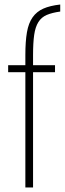

<svg xmlns="http://www.w3.org/2000/svg" viewBox="-20 -828 286 848"><path d="M92 -509H16V-540H92V-585Q92 -645 99 -685.5Q106 -726 124 -751.5Q142 -777 171.5 -790Q201 -803 246 -808V-777Q210 -772 186.5 -762Q163 -752 149.5 -730.5Q136 -709 131 -674Q126 -639 126 -585V-540H223V-509H126V0H92Z"/></svg>

Font: Encode Sans Compressed
Style: Thin
Weight: 100
Designer: Pablo Impallari, Andres Torresi
Foundry: Pablo Impallari, Andres Torresi
Version: Version 1.000; ttfautohint (v1.00) -l 8 -r 50 -G 200 -x 14 -